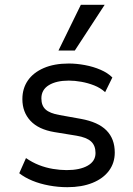

<svg xmlns="http://www.w3.org/2000/svg" viewBox="-20 -769 553 798"><path d="M260 9Q222 9 184 2Q146 -5 114.5 -18Q83 -31 60 -49L88 -112Q114 -94 142 -83Q170 -72 200 -67Q230 -62 257 -62Q312 -62 344.5 -80.5Q377 -99 377 -133Q377 -164 358.5 -181Q340 -198 298 -205L206 -220Q140 -231 106.5 -267Q73 -303 73 -357Q73 -401 95.5 -434Q118 -467 161.5 -486Q205 -505 266 -505Q298 -505 333 -498.5Q368 -492 398 -479Q428 -466 447 -447L417 -386Q397 -404 371.5 -414Q346 -424 318.5 -429Q291 -434 266 -434Q214 -434 183 -415Q152 -396 152 -360Q152 -330 169.5 -314Q187 -298 227 -291L316 -275Q388 -262 422.5 -227Q457 -192 457 -135Q457 -92 433 -59.5Q409 -27 364.5 -9Q320 9 260 9ZM223 -559 316 -749H415L291 -559Z"/></svg>

Font: Nunito Sans 7pt SemiCondensed
Style: Regular
Weight: 400
Width: 4
Designer: Vernon Adams
Foundry: Vernon Adams
Version: Version 3.101;gftools[0.9.27]